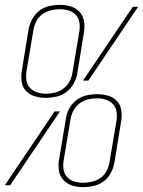

<svg xmlns="http://www.w3.org/2000/svg" viewBox="-40 -763 589 791"><path d="M149 -360Q126 -360 104.5 -366Q83 -372 68 -387.5Q53 -403 49.5 -425.5Q46 -448 50 -472L78 -644Q82 -665 93.5 -685.5Q105 -706 123 -719.5Q141 -733 163 -738Q185 -743 207 -743Q230 -743 251.5 -736.5Q273 -730 287.5 -714.5Q302 -699 306 -676.5Q310 -654 306 -631L278 -458Q274 -437 262.5 -417Q251 -397 233 -383.5Q215 -370 193 -365Q171 -360 149 -360ZM324 -431H302L507 -735H529ZM150 -377Q168 -377 186.5 -381.5Q205 -386 220.5 -397.5Q236 -409 245.5 -426Q255 -443 258 -461L287 -634Q290 -653 287 -671Q284 -689 272 -702Q260 -715 242.5 -720Q225 -725 207 -725Q188 -725 169.5 -720.5Q151 -716 135.5 -705Q120 -694 110.5 -676.5Q101 -659 98 -641L69 -469Q66 -450 69 -431.5Q72 -413 84 -400.5Q96 -388 113.5 -382.5Q131 -377 150 -377ZM302 8Q279 8 258 1.5Q237 -5 222 -20.5Q207 -36 203 -58.5Q199 -81 203 -104L232 -277Q235 -298 246.5 -318Q258 -338 276 -351.5Q294 -365 316 -370Q338 -375 360 -375Q383 -375 404.5 -369Q426 -363 441 -347.5Q456 -332 459.5 -309.5Q463 -287 459 -263L431 -91Q427 -70 416 -49.5Q405 -29 386.5 -15.5Q368 -2 346 3Q324 8 302 8ZM303 -10Q321 -10 339.5 -14.5Q358 -19 374 -30Q390 -41 399 -58.5Q408 -76 411 -94L440 -266Q443 -285 440 -303.5Q437 -322 425 -334.5Q413 -347 395.5 -352.5Q378 -358 360 -358Q341 -358 322.5 -353.5Q304 -349 288.5 -337.5Q273 -326 263.5 -309Q254 -292 251 -274L222 -101Q219 -82 222 -64Q225 -46 237 -33Q249 -20 266.5 -15Q284 -10 303 -10ZM-20 0 185 -304H207L2 0Z"/></svg>

Font: Iosevka Term Curly Thin
Style: Italic
Weight: 100
Italic angle: -9°
Designer: Belleve Invis
Foundry: Belleve Invis
Version: Version 32.3.0